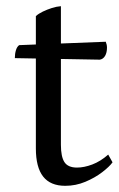

<svg xmlns="http://www.w3.org/2000/svg" viewBox="-20 -589 384 621"><path d="M191 12Q143 12 119.5 -18Q96 -48 96 -109V-537Q105 -545 118.5 -551.5Q132 -558 147.5 -563Q163 -568 177 -569V-121Q177 -82 188.5 -64.5Q200 -47 229 -47Q252 -47 278.5 -57Q305 -67 330 -89L344 -64Q334 -50 310.5 -32Q287 -14 256 -1Q225 12 191 12ZM303 -396 28 -401Q28 -415 31.5 -426.5Q35 -438 42 -443L322 -454Q324 -449 325 -444.5Q326 -440 326 -435Q326 -419 320 -408.5Q314 -398 303 -396Z"/></svg>

Font: Petrona
Style: Regular
Weight: 400
Designer: Ringo R. Seeber
Foundry: Ringo R. Seeber
Version: Version 2.001; ttfautohint (v1.8.3)